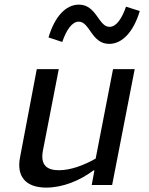

<svg xmlns="http://www.w3.org/2000/svg" viewBox="-20 -820 660 851"><path d="M143 -513.5 68.5 -121C53 -38.5 93.5 11.5 185 11.5C257.5 11.5 333.5 -19 394 -64.5H398.5L386.5 0H477L577 -513.5H481L404 -117C348 -85.5 291.5 -65.5 241 -65.5C188.5 -65.5 157.5 -87.5 170.5 -154L240.5 -513.5ZM195 -654 256 -634C274.5 -688 299.5 -724 329 -724C378.5 -724 385 -625.5 464 -625.5C521.5 -625.5 571.5 -678 599.5 -771L538.5 -790.5C520 -737 495.5 -701 465.5 -701C416 -701 408.5 -799.5 329.5 -799.5C272 -799.5 222.5 -747 195 -654Z"/></svg>

Font: Monaspace Argon
Style: Italic
Weight: 400
Italic angle: -11°
Designer: Riley Cran & the Lettermatic Team
Foundry: Lettermatic
Version: Version 1.101 (Monaspace Argon)